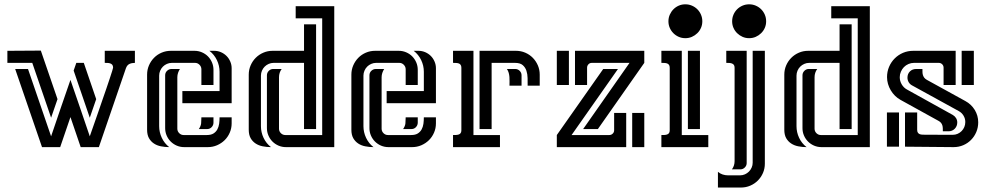

<svg xmlns="http://www.w3.org/2000/svg" viewBox="-20 -672 4527 877"><path d="M348.6 0 301.8 -137.2 254.9 0H171.9L49.3 -356.9H107.9L213.4 -49.3Q235.4 -114.3 257.3 -178.2Q279.3 -242.2 301.8 -307.1Q324.2 -242.2 346.2 -178.2Q368.2 -114.3 390.1 -49.3Q392.1 -54.7 397.5 -70.6Q402.8 -86.4 410.9 -108.9Q418.9 -131.3 428.2 -158.4Q437.5 -185.5 447 -213.1Q456.5 -240.7 465.6 -266.8Q474.6 -293 481.4 -313.7Q488.3 -334.5 492.4 -347.7Q496.6 -360.8 496.6 -362.8Q496.6 -371.6 492.9 -376Q489.3 -380.4 483.6 -382.3Q478 -384.3 471.4 -384.5Q464.8 -384.8 458.5 -384.8V-439.9H596.2V-384.8Q582 -384.8 571.3 -379.9Q560.5 -375 555.2 -360.4L431.6 0ZM242.7 -219.2 213.4 -134.3 127.4 -384.8H13.7V-439.9Q51.8 -439.9 90.1 -440.4Q128.4 -440.9 166.5 -440.9ZM362.8 -384.8 419.4 -219.2 390.1 -134.3 316.4 -349.6 328.6 -384.8Z M899.9 -283.7V-355.5Q899.9 -367.2 891.4 -376Q882.8 -384.8 871.1 -384.8H764.6Q752.9 -384.8 742.4 -380.1Q731.9 -375.5 724.1 -367.7Q716.3 -359.9 711.7 -349.1Q707 -338.4 707 -326.7V-95.7Q707 -67.9 719 -42.5Q731 -17.1 752.9 0Q733.4 0 715.1 -3.7Q696.8 -7.3 682.9 -16.6Q668.9 -25.9 660.4 -41Q651.9 -56.2 651.9 -79.6V-331.1Q651.9 -353.5 660.4 -373.3Q668.9 -393.1 683.6 -408Q698.2 -422.9 718 -431.4Q737.8 -439.9 760.3 -439.9H868.2Q886.2 -439.9 902.1 -433.1Q918 -426.3 929.7 -414.6Q941.4 -402.8 948.2 -387Q955.1 -371.1 955.1 -353V-283.7ZM790 -84Q790 -72.3 798.6 -63.7Q807.1 -55.2 818.8 -55.2H924.8Q943.8 -55.2 955.1 -62.3Q966.3 -69.3 972.7 -80.8Q979 -92.3 981 -106.7Q982.9 -121.1 982.9 -136.2H1038.1V-108.4Q1038.1 -85.9 1029.5 -66.2Q1021 -46.4 1006.1 -31.7Q991.2 -17.1 971.4 -8.5Q951.7 0 929.2 0H821.3Q803.2 0 787.4 -6.8Q771.5 -13.7 759.8 -25.4Q748 -37.1 741.2 -53Q734.4 -68.8 734.4 -86.9V-328.1Q734.4 -340.3 743.2 -348.6Q752 -356.9 763.7 -356.9H801.8Q796.4 -348.6 793.2 -338.9Q790 -329.1 790 -319.3ZM813 -255.9H982.9V-344.2Q982.9 -372.1 970.7 -397.5Q958.5 -422.9 936.5 -439.9H958.5Q974.6 -439.9 989.3 -433.6Q1003.9 -427.2 1014.6 -416.5Q1025.4 -405.8 1031.7 -391.1Q1038.1 -376.5 1038.1 -360.4V-200.7H813ZM888.2 -82.5Q897.5 -96.2 898.7 -108.4Q899.9 -120.6 899.9 -136.2H955.1V-111.8Q955.1 -100.1 946.8 -91.3Q938.5 -82.5 926.3 -82.5Z M1506.8 -643.6V0H1286.1Q1268.1 0 1252.2 -6.8Q1236.3 -13.7 1224.6 -25.4Q1212.9 -37.1 1206.1 -53Q1199.2 -68.8 1199.2 -86.9V-328.1Q1199.2 -339.8 1207.8 -348.4Q1216.3 -356.9 1228 -356.9H1266.6Q1254.4 -340.3 1254.4 -319.3V-84Q1254.4 -72.3 1262.9 -63.7Q1271.5 -55.2 1283.2 -55.2H1451.7V-588.4H1330.6V-643.6ZM1368.7 -384.8H1229.5Q1217.8 -384.8 1207.3 -380.1Q1196.8 -375.5 1189 -367.7Q1181.2 -359.9 1176.5 -349.1Q1171.9 -338.4 1171.9 -326.7V-95.7Q1171.9 -67.9 1183.8 -42.5Q1195.8 -17.1 1217.8 0Q1198.2 0 1179.9 -3.7Q1161.6 -7.3 1147.5 -16.6Q1133.3 -25.9 1124.8 -41Q1116.2 -56.2 1116.2 -79.6V-331.1Q1116.2 -353.5 1124.8 -373.3Q1133.3 -393.1 1148.2 -408Q1163.1 -422.9 1182.9 -431.4Q1202.6 -439.9 1225.1 -439.9H1368.7V-561H1423.8V-82.5H1368.7Z M1833 -283.7V-355.5Q1833 -367.2 1824.5 -376Q1815.9 -384.8 1804.2 -384.8H1697.8Q1686 -384.8 1675.5 -380.1Q1665 -375.5 1657.2 -367.7Q1649.4 -359.9 1644.8 -349.1Q1640.1 -338.4 1640.1 -326.7V-95.7Q1640.1 -67.9 1652.1 -42.5Q1664.1 -17.1 1686 0Q1666.5 0 1648.2 -3.7Q1629.9 -7.3 1616 -16.6Q1602.1 -25.9 1593.5 -41Q1585 -56.2 1585 -79.6V-331.1Q1585 -353.5 1593.5 -373.3Q1602.1 -393.1 1616.7 -408Q1631.3 -422.9 1651.1 -431.4Q1670.9 -439.9 1693.4 -439.9H1801.3Q1819.3 -439.9 1835.2 -433.1Q1851.1 -426.3 1862.8 -414.6Q1874.5 -402.8 1881.3 -387Q1888.2 -371.1 1888.2 -353V-283.7ZM1723.1 -84Q1723.1 -72.3 1731.7 -63.7Q1740.2 -55.2 1752 -55.2H1857.9Q1877 -55.2 1888.2 -62.3Q1899.4 -69.3 1905.8 -80.8Q1912.1 -92.3 1914.1 -106.7Q1916 -121.1 1916 -136.2H1971.2V-108.4Q1971.2 -85.9 1962.6 -66.2Q1954.1 -46.4 1939.2 -31.7Q1924.3 -17.1 1904.5 -8.5Q1884.8 0 1862.3 0H1754.4Q1736.3 0 1720.5 -6.8Q1704.6 -13.7 1692.9 -25.4Q1681.2 -37.1 1674.3 -53Q1667.5 -68.8 1667.5 -86.9V-328.1Q1667.5 -340.3 1676.3 -348.6Q1685.1 -356.9 1696.8 -356.9H1734.9Q1729.5 -348.6 1726.3 -338.9Q1723.1 -329.1 1723.1 -319.3ZM1746.1 -255.9H1916V-344.2Q1916 -372.1 1903.8 -397.5Q1891.6 -422.9 1869.6 -439.9H1891.6Q1907.7 -439.9 1922.4 -433.6Q1937 -427.2 1947.8 -416.5Q1958.5 -405.8 1964.8 -391.1Q1971.2 -376.5 1971.2 -360.4V-200.7H1746.1ZM1821.3 -82.5Q1830.6 -96.2 1831.8 -108.4Q1833 -120.6 1833 -136.2H1888.2V-111.8Q1888.2 -100.1 1879.9 -91.3Q1871.6 -82.5 1859.4 -82.5Z M2225.6 -384.8V-82.5H2170.4V-439.9H2336.9Q2359.4 -439.9 2379.2 -431.4Q2398.9 -422.9 2413.6 -408Q2428.2 -393.1 2436.8 -373.3Q2445.3 -353.5 2445.3 -331.1V-280.8H2390.1Q2390.1 -296.9 2389.9 -315.2Q2389.6 -333.5 2384.5 -348.9Q2379.4 -364.3 2367.7 -374.5Q2356 -384.8 2332.5 -384.8ZM2049.3 -439.9H2142.6V-55.2H2263.7V0H2049.3V-55.2Q2055.2 -55.2 2062 -55.4Q2068.8 -55.7 2074.5 -57.4Q2080.1 -59.1 2083.7 -63.5Q2087.4 -67.9 2087.4 -76.7V-362.8Q2087.4 -371.6 2083.7 -376.2Q2080.1 -380.9 2074.5 -382.6Q2068.8 -384.3 2062.3 -384.5Q2055.7 -384.8 2049.3 -384.8ZM2307.1 -280.8Q2307.1 -291 2307.4 -300.8Q2307.6 -310.5 2306.9 -320.3Q2306.2 -330.1 2303.7 -339.1Q2301.3 -348.1 2295.4 -356.9H2333.5Q2345.2 -356.9 2353.8 -348.4Q2362.3 -339.8 2362.3 -328.1V-280.8Z M2922.9 -384.8 2710.9 -82.5H2643.6L2855.5 -384.8H2683.1Q2673.8 -384.8 2667.7 -378.2Q2661.6 -371.6 2661.6 -362.8V-283.7H2606.4V-439.9H2922.9ZM2802.7 -356.9 2590.8 -55.2H2763.2Q2772 -55.2 2778.6 -61.5Q2785.2 -67.9 2785.2 -76.7V-156.2H2840.3V0H2523.4V-55.2L2735.4 -356.9ZM2578.6 -439.9V-283.7H2523.4V-439.9ZM2867.7 0V-156.2H2922.9V0Z M3001 -439.9H3094.2V-55.2H3215.3V0H3001V-55.2Q3006.8 -55.2 3013.7 -55.4Q3020.5 -55.7 3026.1 -57.4Q3031.7 -59.1 3035.4 -63.5Q3039.1 -67.9 3039.1 -76.7V-362.8Q3039.1 -371.6 3035.4 -376.2Q3031.7 -380.9 3026.1 -382.6Q3020.5 -384.3 3013.9 -384.5Q3007.3 -384.8 3001 -384.8ZM3177.2 -439.9V-82.5H3122.1V-439.9ZM3110.4 -652.3Q3126.5 -652.3 3140.6 -646.2Q3154.8 -640.1 3165.3 -629.6Q3175.8 -619.1 3181.9 -605Q3188 -590.8 3188 -574.7Q3188 -558.6 3181.9 -544.7Q3175.8 -530.8 3165 -520.3Q3154.3 -509.8 3140.4 -503.7Q3126.5 -497.6 3110.4 -497.6Q3094.2 -497.6 3080.3 -503.7Q3066.4 -509.8 3055.9 -520.3Q3045.4 -530.8 3039.3 -544.7Q3033.2 -558.6 3033.2 -574.7Q3033.2 -590.8 3039.3 -604.7Q3045.4 -618.7 3055.9 -629.4Q3066.4 -640.1 3080.3 -646.2Q3094.2 -652.3 3110.4 -652.3Z M3473.6 -439.9V75.7Q3473.6 98.1 3465.1 117.9Q3456.5 137.7 3441.7 152.6Q3426.8 167.5 3407 176Q3387.2 184.6 3364.7 184.6H3259.3V112.8Q3269 121.1 3280.8 125Q3292.5 128.9 3305.2 128.9H3360.4Q3372.1 128.9 3382.6 124.3Q3393.1 119.6 3400.9 111.8Q3408.7 104 3413.3 93.5Q3418 83 3418 71.3V-439.9ZM3335.4 -362.8Q3335.4 -371.6 3331.8 -376Q3328.1 -380.4 3322.5 -382.3Q3316.9 -384.3 3310.3 -384.5Q3303.7 -384.8 3297.4 -384.8V-439.9H3390.6V72.8Q3390.6 84.5 3382.1 93Q3373.5 101.6 3361.8 101.6H3323.2Q3335.4 85 3335.4 64ZM3401.9 -652.3Q3418 -652.3 3432.1 -646.2Q3446.3 -640.1 3456.8 -629.6Q3467.3 -619.1 3473.4 -605Q3479.5 -590.8 3479.5 -574.7Q3479.5 -558.6 3473.4 -544.7Q3467.3 -530.8 3456.5 -520.3Q3445.8 -509.8 3431.9 -503.7Q3418 -497.6 3401.9 -497.6Q3385.7 -497.6 3371.8 -503.7Q3357.9 -509.8 3347.2 -520.3Q3336.4 -530.8 3330.3 -544.7Q3324.2 -558.6 3324.2 -574.7Q3324.2 -590.8 3330.3 -605Q3336.4 -619.1 3346.9 -629.6Q3357.4 -640.1 3371.6 -646.2Q3385.7 -652.3 3401.9 -652.3Z M3953.1 -643.6V0H3732.4Q3714.4 0 3698.5 -6.8Q3682.6 -13.7 3670.9 -25.4Q3659.2 -37.1 3652.3 -53Q3645.5 -68.8 3645.5 -86.9V-328.1Q3645.5 -339.8 3654.1 -348.4Q3662.6 -356.9 3674.3 -356.9H3712.9Q3700.7 -340.3 3700.7 -319.3V-84Q3700.7 -72.3 3709.2 -63.7Q3717.8 -55.2 3729.5 -55.2H3897.9V-588.4H3776.9V-643.6ZM3814.9 -384.8H3675.8Q3664.1 -384.8 3653.6 -380.1Q3643.1 -375.5 3635.3 -367.7Q3627.4 -359.9 3622.8 -349.1Q3618.2 -338.4 3618.2 -326.7V-95.7Q3618.2 -67.9 3630.1 -42.5Q3642.1 -17.1 3664.1 0Q3644.5 0 3626.2 -3.7Q3607.9 -7.3 3593.8 -16.6Q3579.6 -25.9 3571 -41Q3562.5 -56.2 3562.5 -79.6V-331.1Q3562.5 -353.5 3571 -373.3Q3579.6 -393.1 3594.5 -408Q3609.4 -422.9 3629.2 -431.4Q3648.9 -439.9 3671.4 -439.9H3814.9V-561H3870.1V-82.5H3814.9Z M4113.8 -158.2H4169.4V-78.6Q4169.4 -69.8 4173.1 -65.2Q4176.8 -60.5 4182.1 -58.8Q4187.5 -57.1 4194.3 -56.9Q4201.2 -56.6 4207 -56.6L4331.5 -56.2Q4343.8 -56.2 4354.2 -60.8Q4364.7 -65.4 4372.6 -73.5Q4380.4 -81.5 4384.8 -92Q4389.2 -102.5 4389.2 -114.7Q4389.2 -130.4 4381.1 -143.8Q4373 -157.2 4359.4 -164.6L4145.5 -282.2Q4135.7 -287.6 4130.4 -296.9Q4125 -306.2 4125 -317.4Q4125 -334.5 4136.2 -345.7Q4147.5 -356.9 4164.6 -356.9H4193.4Q4193.4 -349.1 4193.6 -342Q4193.8 -335 4195.8 -328.6Q4197.8 -322.3 4201.9 -316.9Q4206.1 -311.5 4213.9 -307.1L4389.6 -210.4Q4416.5 -195.8 4432.4 -169.9Q4448.2 -144 4448.2 -113.3Q4448.2 -89.8 4439.5 -69.1Q4430.7 -48.3 4415.5 -33Q4400.4 -17.6 4379.9 -8.8Q4359.4 0 4335.9 0Q4279.8 0 4224.9 -1Q4169.9 -2 4113.8 -2ZM4286.6 -72.3Q4286.6 -79.6 4286.4 -86.7Q4286.1 -93.8 4284.2 -99.9Q4282.2 -106 4278.1 -111.1Q4273.9 -116.2 4266.6 -120.1L4093.3 -215.8Q4079.1 -223.6 4067.9 -234.9Q4056.6 -246.1 4048.6 -259.8Q4040.5 -273.4 4036.1 -288.6Q4031.7 -303.7 4031.7 -319.8Q4031.7 -344.7 4041 -366.7Q4050.3 -388.7 4066.7 -405Q4083 -421.4 4104.7 -430.7Q4126.5 -439.9 4151.4 -439.9H4345.2V-283.7H4290V-362.8Q4290 -372.1 4283.7 -378.4Q4277.3 -384.8 4268.1 -384.8H4154.8Q4141.6 -384.8 4129.6 -379.6Q4117.7 -374.5 4108.9 -365.5Q4100.1 -356.4 4095 -344.5Q4089.8 -332.5 4089.8 -319.3Q4089.8 -301.8 4098.9 -286.4Q4107.9 -271 4123.5 -262.7L4332 -147Q4341.3 -141.6 4346.9 -132.6Q4352.5 -123.5 4352.5 -112.8Q4352.5 -95.7 4341.1 -84Q4329.6 -72.3 4312.5 -72.3ZM4428.2 -439.9V-283.7H4372.6V-439.9ZM4031.2 -2V-158.2H4086.4V-2Z"/></svg>

Font: Isar CAT
Style: Regular
Weight: 400
Designer: Digitized by Peter Wiegel
Foundry: CAT-Fonts, Peter Wiegel
Version: Version 1.000; ttfautohint (v1.3)